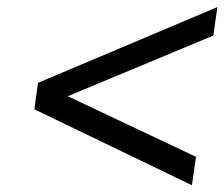

<svg xmlns="http://www.w3.org/2000/svg" viewBox="-20 -636 645 552"><path d="M543.5 -185.1 174.8 -359.4 593.3 -533.7 605 -615.7 89.4 -397.9 78.6 -321.8 531.7 -103.5Z"/></svg>

Font: Winston
Style: Italic
Weight: 400
Italic angle: -8.13011°
Designer: Vernon Adams, Kim Jin-seong, David Berlow, Cristiano Sobral
Foundry: The Winston Project Authors
Version: Version 3.004